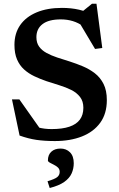

<svg xmlns="http://www.w3.org/2000/svg" viewBox="-20 -730 626 1010"><path d="M480 -647.5 403 -661 464 -710.5H487.5L518 -477.5L480 -472.5L388 -627L419 -591Q392.5 -610 363 -619Q333.5 -628 300 -628Q236 -628 203.8 -603.2Q171.5 -578.5 171.5 -534.5Q171.5 -504.5 185.8 -484.8Q200 -465 224.8 -451.5Q249.5 -438 281 -427.5Q312.5 -417 347 -406.5Q381.5 -395.5 416 -381Q450.5 -366.5 479 -344.5Q507.5 -322.5 524.8 -288.2Q542 -254 542 -203.5Q542 -132 507.2 -84.2Q472.5 -36.5 411 -12.2Q349.5 12 269 12Q214.5 12 171.8 5.8Q129 -0.5 83 -17L43 -207H82L215 -18.5L106 -90Q147 -69 179.8 -60Q212.5 -51 251.5 -51Q308 -51 345 -63.5Q382 -76 400.2 -100.8Q418.5 -125.5 418.5 -163Q418.5 -197.5 401 -220Q383.5 -242.5 355 -256.8Q326.5 -271 292.2 -281.5Q258 -292 224.5 -303Q191 -314.5 160.5 -329Q130 -343.5 106.5 -364.8Q83 -386 69.5 -417.5Q56 -449 56 -494Q56 -554.5 86.2 -598Q116.5 -641.5 172.8 -665Q229 -688.5 306 -688.5Q354.5 -688.5 395.8 -679Q437 -669.5 480 -647.5ZM230 223.5Q268.5 212 281.2 201.5Q294 191 294 174Q294 160 284.8 151.2Q275.5 142.5 263 136.5Q250.5 130.5 241.2 125.2Q232 120 232 114Q232 84.5 250 68Q268 51.5 298.5 51.5Q328.5 51.5 348.2 71.2Q368 91 368 128.5Q368 157 356.8 182.2Q345.5 207.5 318 227Q290.5 246.5 241.5 259Z"/></svg>

Font: Newsreader 16pt SemiBold
Style: Regular
Weight: 600
Designer: Hugues Gentile
Foundry: Production Type
Version: Version 1.003